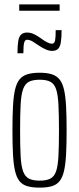

<svg xmlns="http://www.w3.org/2000/svg" viewBox="-20 -851 362 879"><path d="M162 8Q128 8 105.5 1.5Q83 -5 69.5 -21.5Q56 -38 49 -68Q42 -98 39.5 -143.5Q37 -189 37 -254Q37 -319 39.5 -365Q42 -411 49 -441Q56 -471 69.5 -487.5Q83 -504 105.5 -511Q128 -518 162 -518Q195 -518 217 -511Q239 -504 252.5 -487.5Q266 -471 273 -441Q280 -411 282.5 -365Q285 -319 285 -254Q285 -189 282.5 -143.5Q280 -98 273 -68Q266 -38 252.5 -21.5Q239 -5 217 1.5Q195 8 162 8ZM162 -24Q192 -24 210 -33Q228 -42 236.5 -66Q245 -90 247.5 -135.5Q250 -181 250 -254Q250 -327 247.5 -373Q245 -419 236.5 -443.5Q228 -468 210 -477Q192 -486 162 -486Q131 -486 113 -477Q95 -468 86 -443.5Q77 -419 74.5 -373Q72 -327 72 -254Q72 -181 74.5 -135.5Q77 -90 86 -66Q95 -42 113 -33Q131 -24 162 -24ZM60 -607Q60 -642 63.5 -663Q67 -684 77 -693Q87 -702 104 -702Q121 -702 137 -694Q153 -686 168 -675Q181 -665 194.5 -658Q208 -651 218 -651Q229 -651 232 -665Q235 -679 235 -713H262Q262 -678 258.5 -657Q255 -636 245.5 -627Q236 -618 218 -618Q205 -618 190 -624.5Q175 -631 160 -641Q147 -650 132 -659.5Q117 -669 104 -669Q94 -669 90.5 -655Q87 -641 87 -607ZM68 -802V-831H253V-802Z"/></svg>

Font: Saira UltraCondensed Thin
Style: Regular
Weight: 250
Width: 1
Designer: Hector Gatti with collaboration of the Omnibus-Type team
Foundry: Omnibus-Type
Version: Version 1.101